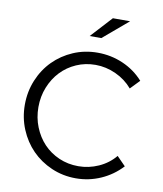

<svg xmlns="http://www.w3.org/2000/svg" viewBox="-98 -997 923 1087"><g transform="rotate(10 363.0 -453.5)"><path d="M56 0ZM414 -59Q474 -59 530 -84Q586 -109 624 -155L674 -104Q623 -49 555 -19Q487 11 412 11Q337 11 271.5 -17.5Q206 -46 158.5 -94.5Q111 -143 83.5 -209Q56 -275 56 -350Q56 -425 83.5 -491.5Q111 -558 159 -606.5Q207 -655 272 -683Q337 -711 412 -711Q489 -711 558 -681Q627 -651 676 -596L625 -543Q586 -589 529 -615Q472 -641 412 -641Q353 -641 302 -618.5Q251 -596 214 -557Q177 -518 155.5 -464.5Q134 -411 134 -350Q134 -289 155.5 -235.5Q177 -182 214 -143Q251 -104 302.5 -81.5Q354 -59 414 -59ZM462 -918H561L417 -796H350Z"/></g></svg>

Font: Red Hat Text
Style: Regular
Weight: 400
Designer: Pentagram / MCKL
Foundry: Pentagram / MCKL
Version: Version 1.005; Red Hat Text